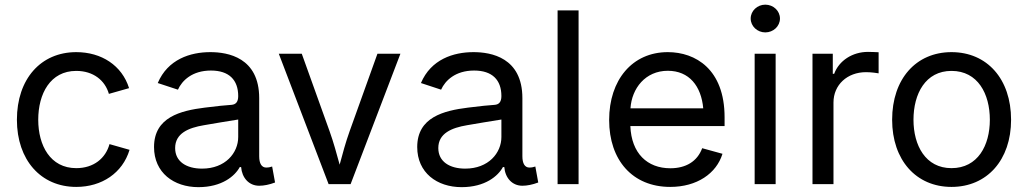

<svg xmlns="http://www.w3.org/2000/svg" viewBox="-20 -771 4305 804"><path d="M299.3 11.7C406.2 11.7 493.2 -46.4 522.5 -143.6L438.5 -167.5C422.4 -108.4 372.6 -66.9 299.3 -66.9C190.4 -66.9 140.1 -162.1 140.1 -269.5C140.1 -378.4 190.4 -474.1 299.3 -474.1C371.1 -474.1 419.9 -434.1 436 -377.9L520.5 -401.9C490.7 -497.1 404.8 -552.7 299.3 -552.7C150.9 -552.7 50.8 -440.4 50.8 -269.5C50.8 -101.1 150.9 11.7 299.3 11.7Z M811 12.7C909.7 12.7 963.9 -34.2 983.9 -71.3H989.7C993.2 -26.9 1022 6.8 1065.4 6.8C1085 6.8 1107.4 2.4 1131.8 -6.8L1119.6 -73.7C1108.9 -70.3 1103.5 -69.3 1095.2 -69.3C1075.2 -69.3 1065.4 -86.9 1065.4 -116.7V-359.9C1065.4 -530.3 934.1 -552.7 860.8 -552.7C776.4 -552.7 682.6 -522.5 640.6 -423.3L725.1 -395.5C742.2 -433.6 784.7 -475.6 863.3 -475.6C939 -475.6 977.5 -436.5 977.5 -368.7C977.5 -343.3 966.8 -333.5 949.7 -332C922.9 -330.1 890.6 -327.1 837.4 -320.3C736.3 -307.6 625 -280.3 625 -155.3C625 -47.9 707.5 12.7 811 12.7ZM826.2 -64.9C760.7 -64.9 713.4 -94.2 713.4 -150.9C713.4 -212.9 769.5 -235.8 833.5 -246.6C870.6 -252.9 933.1 -263.7 977.5 -270.5V-197.3C977.5 -130.4 923.3 -64.9 826.2 -64.9Z M1356 0H1448.2L1656.7 -545.9H1560.5L1444.3 -222.2C1427.2 -174.8 1414.6 -127 1402.3 -81.5C1389.6 -127 1377 -174.8 1359.9 -222.2L1243.7 -545.9H1147.5Z M1913.1 12.7C2011.7 12.7 2065.9 -34.2 2085.9 -71.3H2091.8C2095.2 -26.9 2124 6.8 2167.5 6.8C2187 6.8 2209.5 2.4 2233.9 -6.8L2221.7 -73.7C2210.9 -70.3 2205.6 -69.3 2197.3 -69.3C2177.2 -69.3 2167.5 -86.9 2167.5 -116.7V-359.9C2167.5 -530.3 2036.1 -552.7 1962.9 -552.7C1878.4 -552.7 1784.7 -522.5 1742.7 -423.3L1827.1 -395.5C1844.2 -433.6 1886.7 -475.6 1965.3 -475.6C2041 -475.6 2079.6 -436.5 2079.6 -368.7C2079.6 -343.3 2068.8 -333.5 2051.8 -332C2024.9 -330.1 1992.7 -327.1 1939.5 -320.3C1838.4 -307.6 1727.1 -280.3 1727.1 -155.3C1727.1 -47.9 1809.6 12.7 1913.1 12.7ZM1928.2 -64.9C1862.8 -64.9 1815.4 -94.2 1815.4 -150.9C1815.4 -212.9 1871.6 -235.8 1935.5 -246.6C1972.7 -252.9 2035.2 -263.7 2079.6 -270.5V-197.3C2079.6 -130.4 2025.4 -64.9 1928.2 -64.9Z M2402.8 -727.5H2314.9V0H2402.8Z M2786.6 11.7C2898.4 11.7 2980 -44.4 3005.4 -127L2920.4 -150.4C2899.9 -94.7 2851.6 -66.4 2787.1 -66.4C2690.4 -66.4 2624 -128.9 2619.6 -243.2H3014.2V-279.8C3014.2 -481.4 2892.1 -552.7 2776.4 -552.7C2627.4 -552.7 2530.8 -436 2530.8 -268.6C2530.8 -100.6 2628.4 11.7 2786.6 11.7ZM2620.1 -317.4C2625.5 -400.9 2682.6 -474.6 2776.4 -474.6C2866.2 -474.6 2916.5 -410.2 2924.8 -317.4Z M3140.1 0H3228V-545.9H3140.1ZM3184.6 -635.3C3218.3 -635.3 3246.1 -661.1 3246.1 -693.4C3246.1 -725.6 3218.3 -751.5 3184.6 -751.5C3151.4 -751.5 3123.5 -725.6 3123.5 -693.4C3123.5 -661.1 3151.4 -635.3 3184.6 -635.3Z M3382.3 0H3470.2V-341.8C3470.2 -415.5 3527.8 -468.8 3606.4 -468.8C3629.9 -468.8 3653.8 -464.8 3659.2 -463.9V-552.2C3648.9 -552.7 3627.4 -553.7 3614.7 -553.7C3549.8 -553.7 3493.2 -517.1 3473.1 -461.9H3467.3V-545.9H3382.3Z M3964.4 11.7C4113.3 11.7 4213.9 -101.1 4213.9 -269.5C4213.9 -440.4 4113.3 -552.7 3964.4 -552.7C3815.9 -552.7 3715.8 -440.4 3715.8 -269.5C3715.8 -101.1 3815.9 11.7 3964.4 11.7ZM3964.4 -66.9C3855.5 -66.9 3805.2 -162.1 3805.2 -269.5C3805.2 -378.4 3855.5 -474.1 3964.4 -474.1C4074.7 -474.1 4125 -377.9 4125 -269.5C4125 -162.1 4074.7 -66.9 3964.4 -66.9Z"/></svg>

Font: Raveo
Style: Regular
Weight: 400
Designer: Jakub Foglar, Rasmus Andersson (Inter)
Foundry: Jakubfoglar.com
Version: Version 1.100;Glyphs 3.2.3 (3260)